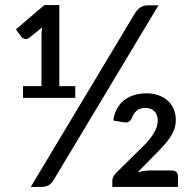

<svg xmlns="http://www.w3.org/2000/svg" viewBox="-20 -739 768 759"><path d="M660 -65Q671.5 -65 677.5 -58.8Q683.5 -52.5 683.5 -42V0H424V-23.5Q424 -30.5 426.8 -38Q429.5 -45.5 436 -52.5L545 -160Q570 -184 586.8 -210.5Q603.5 -237 603.5 -262.5Q603.5 -286.5 589.8 -299.5Q576 -312.5 555 -312.5Q533.5 -312.5 520.2 -301.2Q507 -290 500.5 -270.5Q495 -261 488.2 -257.2Q481.5 -253.5 467 -256L428 -262.5Q431.5 -289.5 442.8 -309.8Q454 -330 471 -343.2Q488 -356.5 510.2 -363.2Q532.5 -370 558.5 -370Q585.5 -370 607 -362.2Q628.5 -354.5 643.5 -340.8Q658.5 -327 666.8 -307.5Q675 -288 675 -265Q675 -245 668.8 -227.8Q662.5 -210.5 652 -195Q641.5 -179.5 628 -164.8Q614.5 -150 600 -135L524 -57.5Q536 -61 548 -63Q560 -65 570.5 -65ZM277.5 -398.5V-352H71V-398.5H144V-607.5L146.5 -630.5L96 -590Q86.5 -582.5 77.5 -585.2Q68.5 -588 64.5 -593L43 -623L155.5 -719H214.5V-398.5ZM193 -29Q183 -12 171 -6Q159 0 143 0H101.5L512.5 -685Q522.5 -701 534.8 -709.5Q547 -718 564.5 -718H606.5Z"/></svg>

Font: TypoPRO Lato
Style: Regular
Weight: 500
Designer: Lukasz Dziedzic with Adam Twardoch and Botio Nikoltchev
Foundry: tyPoland Lukasz Dziedzic
Version: Version 2.010; 2014-09-01; http://www.latofonts.com/